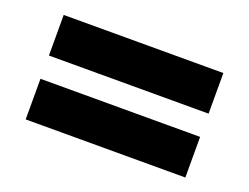

<svg xmlns="http://www.w3.org/2000/svg" viewBox="-64 -544 755 582"><g transform="rotate(20 313.0 -252.5)"><path d="M56 -84H571V-215H56ZM56 -290H571V-421H56Z"/></g></svg>

Font: Jost
Style: Bold
Weight: 700
Version: Version 3.710